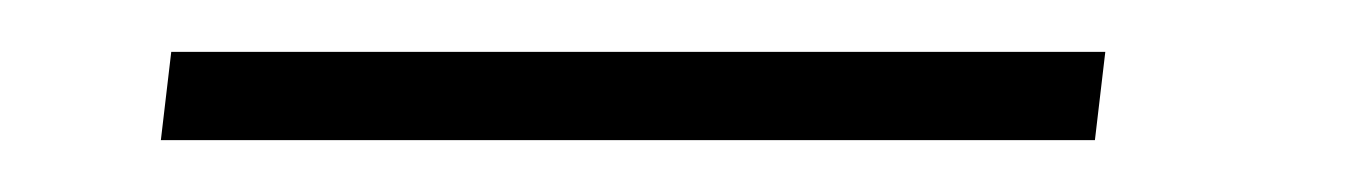

<svg xmlns="http://www.w3.org/2000/svg" viewBox="-20 -331 520 74"><path d="M46 -311H406L402 -277H42Z"/></svg>

Font: Krub ExtraLight
Style: Italic
Weight: 275
Italic angle: -8°
Designer: Ekaluck Peanpanawate
Foundry: Cadson Demak Co.,Ltd.
Version: Version 1.000; ttfautohint (v1.6)